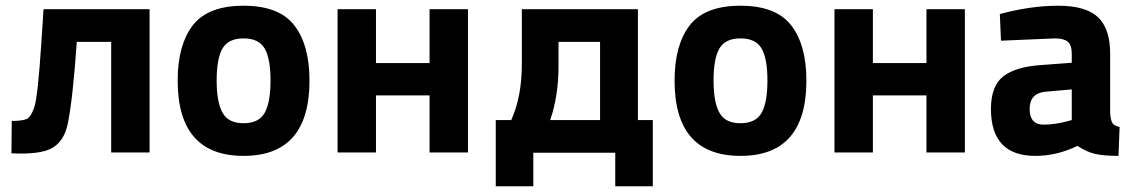

<svg xmlns="http://www.w3.org/2000/svg" viewBox="-20 -532 3960 670"><path d="M368 0V-386H248Q234 -184 216 -98Q203 -39 162 -15.5Q121 8 20 3L21 -110Q57 -110 72.5 -116.5Q88 -123 100 -159Q112 -195 124 -379L132 -500H502V0Z M653 -444Q706 -512 830 -512Q954 -512 1007 -443.5Q1060 -375 1060 -251Q1060 12 830 12Q600 12 600 -251Q600 -375 653 -444ZM757 -138Q777 -102 830 -102Q883 -102 903.5 -138Q924 -174 924 -251Q924 -328 903.5 -363Q883 -398 830 -398Q777 -398 756.5 -363Q736 -328 736 -251Q736 -174 757 -138Z M1158 -500H1292V-312H1479V-500H1613V0H1479V-199H1292V0H1158Z M1764 -113Q1801 -195 1801 -308V-500H2206V-113H2258V118H2127V1H1841V118H1710V-113ZM1929 -301Q1929 -198 1900 -113H2074V-386H1929Z M2387 -444Q2440 -512 2564 -512Q2688 -512 2741 -443.5Q2794 -375 2794 -251Q2794 12 2564 12Q2334 12 2334 -251Q2334 -375 2387 -444ZM2491 -138Q2511 -102 2564 -102Q2617 -102 2637.5 -138Q2658 -174 2658 -251Q2658 -328 2637.5 -363Q2617 -398 2564 -398Q2511 -398 2490.5 -363Q2470 -328 2470 -251Q2470 -174 2491 -138Z M2892 -500H3026V-312H3213V-500H3347V0H3213V-199H3026V0H2892Z M3854 -344V-136Q3856 -112 3862 -102.5Q3868 -93 3887 -89L3883 12Q3832 12 3801.5 5Q3771 -2 3740 -23Q3668 12 3593 12Q3438 12 3438 -152Q3438 -232 3481 -265.5Q3524 -299 3613 -305L3720 -313V-344Q3720 -375 3706 -386.5Q3692 -398 3661 -398L3473 -390L3469 -483Q3576 -512 3672.5 -512Q3769 -512 3811.5 -472Q3854 -432 3854 -344ZM3629 -212Q3573 -207 3573 -152Q3573 -97 3622 -97Q3660 -97 3705 -109L3720 -113V-220Z"/></svg>

Font: Titillium Web[RUS by Daymarius]
Style: Bold
Weight: 700
Designer: Cyrillization by Daymarius
Foundry: Cyrillization by Daymarius
Version: Version 1.002 September 11, 2018